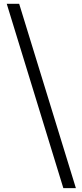

<svg xmlns="http://www.w3.org/2000/svg" viewBox="-20 -814 432 1013"><path d="M314.2 178.7 15.5 -794.1H81.1L380.4 178.7Z"/></svg>

Font: Noto Sans SC Thin
Style: Regular
Weight: 100
Designer: Ryoko NISHIZUKA 西塚涼子 (kana, bopomofo & ideographs); Paul D. Hunt (Latin, Greek & Cyrillic); Sandoll Communications 산돌커뮤니
Foundry: Adobe
Version: Version 2.004-H2;hotconv 1.0.118;makeotfexe 2.5.65603